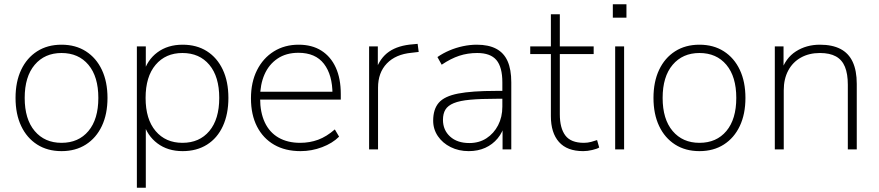

<svg xmlns="http://www.w3.org/2000/svg" viewBox="-20 -702 4128 902"><path d="M269 8Q203 8 154.5 -23Q106 -54 79.5 -110Q53 -166 53 -242Q53 -318 79.5 -374Q106 -430 154.5 -461Q203 -492 269 -492Q335 -492 383.5 -461Q432 -430 458.5 -374Q485 -318 485 -242Q485 -166 458.5 -110Q432 -54 383.5 -23Q335 8 269 8ZM269 -31Q349 -31 395.5 -86.5Q442 -142 442 -242Q442 -342 395.5 -397.5Q349 -453 269 -453Q190 -453 143 -397.5Q96 -342 96 -242Q96 -142 143 -86.5Q190 -31 269 -31Z M623 180V-484H665V-358H654Q671 -420 719.5 -456Q768 -492 838 -492Q904 -492 952 -461.5Q1000 -431 1026.5 -375Q1053 -319 1053 -242Q1053 -166 1027 -109.5Q1001 -53 952.5 -22.5Q904 8 838 8Q768 8 719.5 -28.5Q671 -65 654 -126H665V180ZM837 -31Q917 -31 963.5 -86.5Q1010 -142 1010 -242Q1010 -342 963.5 -397.5Q917 -453 837 -453Q758 -453 711 -397.5Q664 -342 664 -242Q664 -142 711 -86.5Q758 -31 837 -31Z M1392 8Q1320 8 1268 -22Q1216 -52 1187.5 -107.5Q1159 -163 1159 -240Q1159 -316 1187.5 -372.5Q1216 -429 1266.5 -460.5Q1317 -492 1383 -492Q1446 -492 1490 -464Q1534 -436 1557.5 -384.5Q1581 -333 1581 -260V-234H1186V-271H1559L1542 -259Q1542 -350 1502 -402Q1462 -454 1382 -454Q1324 -454 1283.5 -426.5Q1243 -399 1222.5 -352Q1202 -305 1202 -245V-240Q1202 -174 1224 -127Q1246 -80 1288.5 -55.5Q1331 -31 1390 -31Q1435 -31 1474.5 -45.5Q1514 -60 1553 -94L1573 -60Q1542 -29 1493 -10.5Q1444 8 1392 8Z M1714 0V-484H1755V-371H1745Q1765 -430 1808 -459.5Q1851 -489 1921 -494L1942 -496L1947 -458L1913 -454Q1839 -447 1797.5 -404Q1756 -361 1756 -290V0Z M2182 8Q2135 8 2097 -11Q2059 -30 2037 -62.5Q2015 -95 2015 -135Q2015 -189 2041.5 -219.5Q2068 -250 2132.5 -262.5Q2197 -275 2310 -275H2351V-238H2312Q2238 -238 2189 -233.5Q2140 -229 2112 -217.5Q2084 -206 2072.5 -187Q2061 -168 2061 -139Q2061 -91 2094.5 -60.5Q2128 -30 2185 -30Q2231 -30 2265.5 -52.5Q2300 -75 2320 -113.5Q2340 -152 2340 -201V-315Q2340 -387 2312 -420Q2284 -453 2222 -453Q2177 -453 2137.5 -440Q2098 -427 2055 -398L2035 -434Q2061 -452 2091.5 -465Q2122 -478 2155 -485Q2188 -492 2220 -492Q2275 -492 2311 -473Q2347 -454 2364.5 -415Q2382 -376 2382 -315V0H2341V-121H2352Q2342 -81 2318 -52Q2294 -23 2259.5 -7.5Q2225 8 2182 8Z M2720 8Q2644 8 2606 -35Q2568 -78 2568 -156V-448H2471V-484H2568V-635H2610V-484H2769V-448H2610V-165Q2610 -100 2636 -65.5Q2662 -31 2723 -31Q2741 -31 2757.5 -35.5Q2774 -40 2785 -44L2795 -9Q2786 -3 2763 2.5Q2740 8 2720 8Z M2859 -619V-682H2923V-619ZM2870 0V-484H2912V0Z M3266 8Q3200 8 3151.5 -23Q3103 -54 3076.5 -110Q3050 -166 3050 -242Q3050 -318 3076.5 -374Q3103 -430 3151.5 -461Q3200 -492 3266 -492Q3332 -492 3380.5 -461Q3429 -430 3455.5 -374Q3482 -318 3482 -242Q3482 -166 3455.5 -110Q3429 -54 3380.5 -23Q3332 8 3266 8ZM3266 -31Q3346 -31 3392.5 -86.5Q3439 -142 3439 -242Q3439 -342 3392.5 -397.5Q3346 -453 3266 -453Q3187 -453 3140 -397.5Q3093 -342 3093 -242Q3093 -142 3140 -86.5Q3187 -31 3266 -31Z M3620 0V-484H3661V-366H3650Q3670 -429 3719 -460.5Q3768 -492 3832 -492Q3890 -492 3928.5 -472Q3967 -452 3986 -411Q4005 -370 4005 -308V0H3963V-304Q3963 -355 3949.5 -388Q3936 -421 3907 -437Q3878 -453 3832 -453Q3781 -453 3742.5 -431.5Q3704 -410 3683 -370.5Q3662 -331 3662 -278V0Z"/></svg>

Font: Nunito Sans 12pt ExtraLight
Style: Regular
Weight: 200
Designer: Vernon Adams
Foundry: Vernon Adams
Version: Version 3.101;gftools[0.9.27]